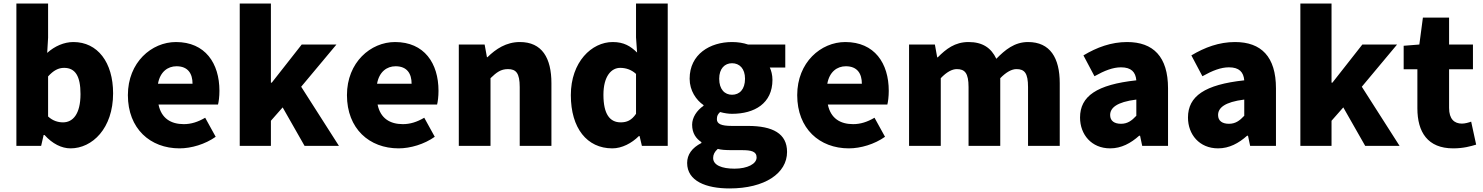

<svg xmlns="http://www.w3.org/2000/svg" viewBox="-20 -779 8328 1078"><path d="M376 54C498 54 615 -58 615 -255C615 -429 528 -543 392 -543C340 -543 287 -520 245 -482L250 -567V-759H72V40H211L225 -21H230C274 28 326 54 376 54ZM250 -125V-350C280 -383 307 -398 340 -398C403 -398 432 -351 432 -251C432 -137 388 -92 334 -92C307 -92 277 -100 250 -125Z M988 54C1054 54 1132 31 1191 -11L1132 -118C1091 -94 1053 -82 1012 -82C940 -82 886 -114 870 -192H1204C1208 -206 1212 -237 1212 -269C1212 -424 1132 -543 968 -543C831 -543 698 -429 698 -245C698 -56 824 54 988 54ZM867 -309C879 -376 922 -407 971 -407C1036 -407 1061 -365 1061 -309Z M1326 -759V40H1501V-101L1567 -176L1690 40H1883L1671 -292L1869 -529H1674L1506 -315H1501V-759Z M2218 54C2284 54 2362 31 2421 -11L2362 -118C2321 -94 2283 -82 2242 -82C2170 -82 2116 -114 2100 -192H2434C2438 -206 2442 -237 2442 -269C2442 -424 2362 -543 2198 -543C2061 -543 1928 -429 1928 -245C1928 -56 2054 54 2218 54ZM2097 -309C2109 -376 2152 -407 2201 -407C2266 -407 2291 -365 2291 -309Z M2556 -529V40H2734V-340C2768 -373 2792 -391 2832 -391C2877 -391 2898 -369 2898 -290V40H3076V-312C3076 -454 3023 -543 2899 -543C2822 -543 2764 -504 2717 -458H2714L2701 -529Z M3418 54C3472 54 3527 25 3567 -15H3571L3584 40H3729V-759H3551V-569L3557 -484C3520 -520 3483 -543 3420 -543C3302 -543 3185 -431 3185 -245C3185 -59 3276 54 3418 54ZM3368 -247C3368 -352 3413 -398 3462 -398C3492 -398 3524 -389 3551 -364V-140C3526 -103 3499 -92 3465 -92C3404 -92 3368 -138 3368 -247Z M4076 279C4274 279 4399 194 4399 74C4399 -29 4319 -72 4179 -72H4089C4028 -72 4005 -84 4005 -110C4005 -130 4011 -138 4023 -150C4048 -143 4071 -140 4090 -140C4216 -140 4317 -198 4317 -331C4317 -358 4310 -384 4302 -400H4389V-529H4180C4154 -538 4123 -543 4090 -543C3967 -543 3852 -475 3852 -337C3852 -270 3889 -217 3930 -189V-185C3892 -159 3866 -119 3866 -79C3866 -31 3888 -1 3918 19V24C3865 51 3838 89 3838 136C3838 238 3945 279 4076 279ZM3984 108C3984 89 3992 73 4010 57C4028 62 4050 64 4091 64H4145C4198 64 4228 71 4228 105C4228 141 4177 168 4104 168C4032 168 3984 148 3984 108ZM4018 -337C4018 -394 4049 -424 4090 -424C4132 -424 4163 -394 4163 -337C4163 -277 4132 -247 4090 -247C4049 -247 4018 -277 4018 -337Z M4746 54C4812 54 4890 31 4949 -11L4890 -118C4849 -94 4811 -82 4770 -82C4698 -82 4644 -114 4628 -192H4962C4966 -206 4970 -237 4970 -269C4970 -424 4890 -543 4726 -543C4589 -543 4456 -429 4456 -245C4456 -56 4582 54 4746 54ZM4625 -309C4637 -376 4680 -407 4729 -407C4794 -407 4819 -365 4819 -309Z M5084 -529V40H5262V-340C5295 -375 5326 -391 5352 -391C5397 -391 5418 -369 5418 -290V40H5596V-340C5630 -375 5661 -391 5687 -391C5732 -391 5752 -369 5752 -290V40H5930V-312C5930 -454 5876 -543 5752 -543C5676 -543 5623 -499 5574 -449C5545 -510 5497 -543 5418 -543C5341 -543 5292 -504 5245 -457H5242L5229 -529Z M6213 54C6276 54 6329 25 6376 -17H6381L6393 40H6538V-283C6538 -461 6455 -543 6308 -543C6219 -543 6138 -513 6063 -468L6125 -351C6182 -383 6229 -401 6274 -401C6332 -401 6356 -374 6360 -328C6138 -304 6044 -239 6044 -119C6044 -24 6108 54 6213 54ZM6213 -133C6213 -173 6249 -206 6360 -220V-129C6334 -101 6310 -84 6274 -84C6237 -84 6213 -100 6213 -133Z M6819 54C6882 54 6935 25 6982 -17H6987L6999 40H7144V-283C7144 -461 7061 -543 6914 -543C6825 -543 6744 -513 6669 -468L6731 -351C6788 -383 6835 -401 6880 -401C6938 -401 6962 -374 6966 -328C6744 -304 6650 -239 6650 -119C6650 -24 6714 54 6819 54ZM6819 -133C6819 -173 6855 -206 6966 -220V-129C6940 -101 6916 -84 6880 -84C6843 -84 6819 -100 6819 -133Z M7281 -759V40H7456V-101L7522 -176L7645 40H7838L7626 -292L7824 -529H7629L7461 -315H7456V-759Z M8139 54C8197 54 8238 42 8268 33L8240 -96C8226 -91 8206 -85 8188 -85C8146 -85 8116 -110 8116 -173V-390H8250V-529H8116V-680H7969L7949 -529L7861 -522V-390H7938V-171C7938 -37 7996 54 8139 54Z"/></svg>

Font: コーポレート・ロゴ ver3 Bold
Style: Regular
Weight: 700
Designer: [KANA_main] LOGOTYPE.JP [Source Han Sans] Ryoko NISHIZUKA 西塚涼子 (kana, bopomofo & ideographs); Paul D. Hunt (Latin, Greek
Version: Version 12.001;FEAKit 1.0